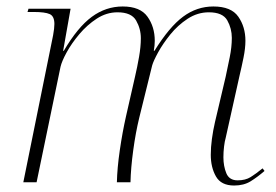

<svg xmlns="http://www.w3.org/2000/svg" viewBox="-20 -563 852 593"><path d="M703 10Q663 10 647 -18Q631 -46 631 -85Q631 -108 634.5 -134Q638 -160 644 -186L677 -326Q683 -354 689.5 -386Q696 -418 696 -446Q696 -475 682 -500Q668 -525 625 -525Q590 -525 559.5 -505Q529 -485 506 -456.5Q483 -428 468.5 -401.5Q454 -375 450 -361L410 -199Q399 -154 391.5 -99Q384 -44 383 0H341Q342 -44 350 -99Q358 -154 369 -203L397 -326Q404 -356 409.5 -387.5Q415 -419 415 -445Q415 -474 400.5 -499.5Q386 -525 343 -525Q309 -525 279 -505.5Q249 -486 225 -457.5Q201 -429 186 -401.5Q171 -374 167 -357L93 0H52L144 -454Q148 -476 148 -489Q148 -513 133.5 -519.5Q119 -526 84 -526H65L68 -536H198L175 -406H177Q220 -479 263.5 -511Q307 -543 359 -543Q413 -543 435.5 -511.5Q458 -480 458 -437Q458 -423 455 -406H457Q503 -480 545.5 -511.5Q588 -543 639 -543Q694 -543 716 -511.5Q738 -480 738 -437Q738 -414 732 -384.5Q726 -355 720 -330L677 -137Q674 -127 672 -110.5Q670 -94 670 -77Q670 -50 679 -28Q688 -6 714 -6Q738 -6 754 -16Q770 -26 791 -43L797 -35Q775 -16 754 -3Q733 10 703 10Z"/></svg>

Font: Noto Serif Display ExtraLight
Style: Italic
Weight: 200
Italic angle: -12°
Designer: Monotype Design Team
Foundry: Monotype Imaging Inc.
Version: Version 2.009